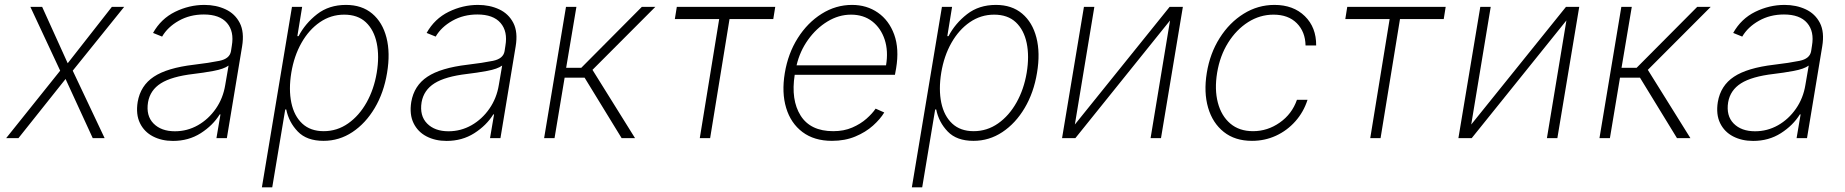

<svg xmlns="http://www.w3.org/2000/svg" viewBox="-20 -574 7667 798"><path d="M155.2 -545.5 261.4 -311.1 445 -545.5H496.1L282.3 -280.2L414.8 0H365.4L252.5 -245.7L56.8 0H5.7L230.1 -280.2L106.2 -545.5Z M698.9 11.7Q652 11.7 615.8 -7.1Q579.5 -25.9 561.8 -62.1Q544 -98.4 552.2 -150.2Q563.9 -218.4 619.3 -255.1Q674.7 -291.9 785.9 -305Q849.4 -312.5 892 -321.2Q934.7 -329.9 940 -361.2L943.5 -383.9Q953.8 -443.2 923.5 -478.5Q893.1 -513.8 827.1 -513.8Q769.2 -513.8 723 -487.7Q676.8 -461.6 653.8 -421.9L616.1 -437.1Q649.1 -496.1 707.7 -524.9Q766.3 -553.6 829.5 -553.6Q878.2 -553.6 917.4 -535.3Q956.7 -517 976.4 -478.9Q996.1 -440.7 986.2 -381L922.9 0H879.6L896.3 -98.4H893.1Q864.7 -52.6 814.3 -20.4Q763.8 11.7 698.9 11.7ZM707 -28.4Q758.2 -28.4 802.4 -53.4Q846.6 -78.5 877 -122.2Q907.3 -165.8 916.2 -221.2L930 -301.5Q910.9 -287.3 867.7 -279.3Q824.6 -271.3 784.4 -266.7Q693.5 -256 648.8 -227.8Q604 -199.6 595.2 -148.8Q586.3 -93 618.1 -60.7Q649.9 -28.4 707 -28.4Z M1068.5 204.5 1193.5 -545.5H1235.8L1215.9 -423.7H1220.9Q1248.6 -476.6 1297.9 -515.1Q1347.3 -553.6 1418 -553.6Q1484 -553.6 1527 -517.4Q1570 -481.2 1586.3 -417.6Q1602.6 -354 1588.8 -271.3Q1575.3 -188.9 1537.5 -125.2Q1499.6 -61.4 1444.8 -25Q1389.9 11.4 1324.6 11.4Q1255 11.4 1217.7 -27.3Q1180.4 -66.1 1169.7 -119H1165.5L1111.5 204.5ZM1190.7 -271.7Q1179.3 -202.1 1190.9 -147Q1202.4 -92 1236.3 -60.4Q1270.2 -28.8 1325.3 -28.8Q1381 -28.8 1426.8 -60.9Q1472.7 -93 1503.6 -148.1Q1534.4 -203.1 1545.8 -271.7Q1557.2 -340.2 1545.8 -394.9Q1534.4 -449.6 1500.7 -481.4Q1467 -513.1 1410.5 -513.1Q1355.1 -513.1 1309.5 -481.7Q1263.8 -450.3 1233 -395.8Q1202.1 -341.3 1190.7 -271.7Z M1835.9 11.7Q1789.1 11.7 1752.8 -7.1Q1716.6 -25.9 1698.9 -62.1Q1681.1 -98.4 1689.3 -150.2Q1701 -218.4 1756.4 -255.1Q1811.8 -291.9 1922.9 -305Q1986.5 -312.5 2029.1 -321.2Q2071.7 -329.9 2077.1 -361.2L2080.6 -383.9Q2090.9 -443.2 2060.5 -478.5Q2030.2 -513.8 1964.1 -513.8Q1906.2 -513.8 1860.1 -487.7Q1813.9 -461.6 1790.8 -421.9L1753.2 -437.1Q1786.2 -496.1 1844.8 -524.9Q1903.4 -553.6 1966.6 -553.6Q2015.3 -553.6 2054.5 -535.3Q2093.8 -517 2113.5 -478.9Q2133.2 -440.7 2123.2 -381L2060 0H2016.7L2033.4 -98.4H2030.2Q2001.8 -52.6 1951.3 -20.4Q1900.9 11.7 1835.9 11.7ZM1844.1 -28.4Q1895.2 -28.4 1939.5 -53.4Q1983.7 -78.5 2014 -122.2Q2044.4 -165.8 2053.3 -221.2L2067.1 -301.5Q2047.9 -287.3 2004.8 -279.3Q1961.6 -271.3 1921.5 -266.7Q1830.6 -256 1785.9 -227.8Q1741.1 -199.6 1732.2 -148.8Q1723.4 -93 1755.1 -60.7Q1786.9 -28.4 1844.1 -28.4Z M2241.5 0 2332.4 -545.5H2375.7L2333.1 -292.3H2396L2647.7 -545.5H2703.8L2442.5 -283.7L2619.3 0H2563.6L2409.8 -251.1H2326.7L2284.8 0Z M2784.8 -494.7 2793 -545.5H3202.1L3193.9 -494.7H3012.1L2931.5 0H2888.5L2969.1 -494.7Z M3437.9 11.4Q3364 11.4 3315.3 -25.2Q3266.7 -61.8 3247.5 -125.4Q3228.3 -188.9 3241.8 -270.2Q3255.3 -351.9 3295.8 -415.8Q3336.3 -479.8 3395.1 -516.7Q3453.8 -553.6 3521.3 -553.6Q3582.4 -553.6 3628.7 -521.5Q3675.1 -489.3 3696.6 -430.2Q3718 -371.1 3704.5 -290.1L3699.6 -263.1H3283Q3266.7 -158.7 3307.5 -93.7Q3348.4 -28.8 3443.2 -28.8Q3487.6 -28.8 3522.2 -43.9Q3556.8 -58.9 3581.3 -80.6Q3605.8 -102.3 3619.3 -122.5L3655.2 -106.5Q3638.8 -79.2 3608.3 -51.8Q3577.8 -24.5 3534.8 -6.6Q3491.8 11.4 3437.9 11.4ZM3290.8 -302.6H3662.6Q3672.6 -361.5 3657 -409.3Q3641.3 -457 3605.3 -485.1Q3569.2 -513.1 3517 -513.1Q3465.9 -513.1 3419.2 -484.7Q3372.5 -456.3 3338.4 -408.6Q3304.3 -360.8 3290.8 -302.6Z M3769.9 204.5 3894.9 -545.5H3937.1L3917.3 -423.7H3922.2Q3949.9 -476.6 3999.3 -515.1Q4048.7 -553.6 4119.3 -553.6Q4185.4 -553.6 4228.3 -517.4Q4271.3 -481.2 4287.6 -417.6Q4304 -354 4290.1 -271.3Q4276.6 -188.9 4238.8 -125.2Q4201 -61.4 4146.1 -25Q4091.3 11.4 4025.9 11.4Q3956.3 11.4 3919 -27.3Q3881.7 -66.1 3871.1 -119H3866.8L3812.9 204.5ZM3892 -271.7Q3880.7 -202.1 3892.2 -147Q3903.8 -92 3937.7 -60.4Q3971.6 -28.8 4026.6 -28.8Q4082.4 -28.8 4128.2 -60.9Q4174 -93 4204.9 -148.1Q4235.8 -203.1 4247.2 -271.7Q4258.5 -340.2 4247.2 -394.9Q4235.8 -449.6 4202.1 -481.4Q4168.3 -513.1 4111.9 -513.1Q4056.5 -513.1 4010.8 -481.7Q3965.2 -450.3 3934.3 -395.8Q3903.4 -341.3 3892 -271.7Z M4447.4 -56.5 4841.3 -545.5H4896.3L4805.4 0H4762.1L4843 -489L4449.6 0H4394.2L4485.1 -545.5H4528.4Z M5183.6 11.4Q5112.9 11.4 5066.4 -25.6Q5019.9 -62.5 5001.2 -126.4Q4982.6 -190.3 4995.7 -271Q5008.9 -352.3 5049.4 -416.2Q5089.8 -480.1 5149 -516.9Q5208.1 -553.6 5277 -553.6Q5355.5 -553.6 5403.2 -506.9Q5451 -460.2 5450.3 -384.9H5406.2Q5405.2 -441.8 5369.9 -477.5Q5334.5 -513.1 5273.1 -513.1Q5216.6 -513.1 5167.6 -482.1Q5118.6 -451 5084.5 -396.7Q5050.4 -342.3 5038.7 -271.7Q5027.3 -202.4 5041.7 -147.4Q5056.1 -92.3 5093.4 -60.5Q5130.7 -28.8 5187.9 -28.8Q5248.2 -28.8 5299 -64.5Q5349.8 -100.1 5370.4 -159.1H5414.4Q5398.1 -108.3 5363.8 -69.8Q5329.5 -31.2 5283.2 -9.9Q5236.9 11.4 5183.6 11.4Z M5571.4 -494.7 5579.5 -545.5H5988.6L5980.5 -494.7H5798.7L5718 0H5675.1L5755.7 -494.7Z M6094.8 -56.5 6488.6 -545.5H6543.7L6452.8 0H6409.4L6490.4 -489L6096.9 0H6041.5L6132.5 -545.5H6175.8Z M6627.8 0 6718.7 -545.5H6762.1L6719.5 -292.3H6782.3L7034.1 -545.5H7090.2L6828.8 -283.7L7005.7 0H6949.9L6796.2 -251.1H6713.1L6671.2 0Z M7266.3 11.7Q7219.5 11.7 7183.2 -7.1Q7147 -25.9 7129.3 -62.1Q7111.5 -98.4 7119.7 -150.2Q7131.4 -218.4 7186.8 -255.1Q7242.2 -291.9 7353.3 -305Q7416.9 -312.5 7459.5 -321.2Q7502.1 -329.9 7507.5 -361.2L7511 -383.9Q7521.3 -443.2 7490.9 -478.5Q7460.6 -513.8 7394.5 -513.8Q7336.6 -513.8 7290.5 -487.7Q7244.3 -461.6 7221.2 -421.9L7183.6 -437.1Q7216.6 -496.1 7275.2 -524.9Q7333.8 -553.6 7397 -553.6Q7445.7 -553.6 7484.9 -535.3Q7524.1 -517 7543.9 -478.9Q7563.6 -440.7 7553.6 -381L7490.4 0H7447.1L7463.8 -98.4H7460.6Q7432.2 -52.6 7381.7 -20.4Q7331.3 11.7 7266.3 11.7ZM7274.5 -28.4Q7325.6 -28.4 7369.9 -53.4Q7414.1 -78.5 7444.4 -122.2Q7474.8 -165.8 7483.7 -221.2L7497.5 -301.5Q7478.3 -287.3 7435.2 -279.3Q7392 -271.3 7351.9 -266.7Q7261 -256 7216.3 -227.8Q7171.5 -199.6 7162.6 -148.8Q7153.8 -93 7185.5 -60.7Q7217.3 -28.4 7274.5 -28.4Z"/></svg>

Font: Inter UI Extra Light
Style: Italic
Weight: 200
Italic angle: -9.39999°
Designer: Rasmus Andersson
Foundry: rsms
Version: 3.2;8d6f07862